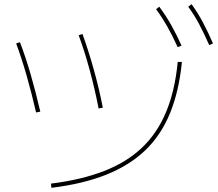

<svg xmlns="http://www.w3.org/2000/svg" viewBox="-20 -875 1040 915"><path d="M223 0Q368 -18 476 -60Q584 -102 657 -171.5Q730 -241 772 -342.5Q814 -444 827 -580H847Q833 -440 790 -335Q747 -230 671.5 -158Q596 -86 485 -42Q374 2 225 20ZM152 -339Q130 -434 106.5 -516Q83 -598 57 -668L75 -674Q102 -604 126 -521Q150 -438 172 -343ZM450 -358Q432 -450 408 -539Q384 -628 355 -707L373 -713Q402 -633 427 -543.5Q452 -454 470 -362ZM827 -650Q801 -707 776.5 -750Q752 -793 724 -831L739 -843Q771 -800 796 -755.5Q821 -711 845 -658ZM977 -660Q952 -717 928.5 -761Q905 -805 877 -843L893 -855Q924 -812 948 -766.5Q972 -721 995 -668Z"/></svg>

Font: M PLUS 2 Thin
Style: Regular
Weight: 100
Designer: Coji Morishita
Foundry: UNDERFOREST DESIGN
Version: Version 1.001